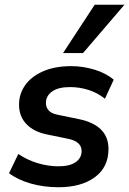

<svg xmlns="http://www.w3.org/2000/svg" viewBox="-20 -777 543 807"><path d="M226 10Q164 10 109.5 -5.5Q55 -21 18 -49L57 -130Q93 -105 137.5 -91.5Q182 -78 226 -78Q273 -78 298 -95.5Q323 -113 323 -142Q323 -181 269 -193L177 -212Q122 -223 91 -255.5Q60 -288 60 -337Q60 -382 85.5 -418.5Q111 -455 160.5 -477Q210 -499 280 -499Q328 -499 376.5 -484.5Q425 -470 458 -442L421 -362Q390 -387 352 -399Q314 -411 274 -411Q225 -411 199 -392.5Q173 -374 173 -344Q173 -326 184.5 -313Q196 -300 221 -295L313 -276Q436 -250 436 -151Q436 -74 378.5 -32Q321 10 226 10ZM245 -554 378 -757H503L329 -554Z"/></svg>

Font: Nunito Sans
Style: Bold Italic
Weight: 700
Italic angle: -9°
Designer: Vernon Adams
Foundry: Vernon Adams
Version: Version 3.006; ttfautohint (v1.8.3)